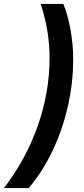

<svg xmlns="http://www.w3.org/2000/svg" viewBox="-58 -762 425 976"><path d="M-38 194Q73 50 133.5 -121Q194 -292 194 -468Q194 -604 149 -742H264Q286 -689 300 -613Q314 -537 314 -461Q314 -341 287 -222Q260 -103 209.5 3.5Q159 110 88 194Z"/></svg>

Font: Montserrat SemiBold
Style: Italic
Weight: 600
Italic angle: -11.3°
Designer: Julieta Ulanovsky
Foundry: Julieta Ulanovsky
Version: Version 9.000; ttfautohint (v1.8.4.7-5d5b)